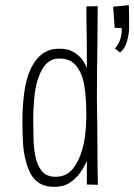

<svg xmlns="http://www.w3.org/2000/svg" viewBox="-20 -716 521 745"><path d="M67 -246Q67 -295 72 -340.5Q77 -386 89 -424Q105 -470 134 -498.5Q163 -527 211 -527Q239 -527 259 -517.5Q279 -508 293.5 -491.5Q308 -475 317 -452Q317 -476 317 -507Q317 -538 316.5 -571.5Q316 -605 315.5 -636.5Q315 -668 315 -691L359 -692Q359 -612 358 -548Q357 -484 356.5 -432Q356 -380 356 -336Q356 -321 356.5 -291Q357 -261 357.5 -223Q358 -185 358 -144Q358 -103 358.5 -65.5Q359 -28 360 1L317 0V-92Q307 -68 290.5 -45Q274 -22 250 -6.5Q226 9 190 9Q157 9 135 -4Q113 -17 100 -40Q87 -63 80 -93Q71 -125 69 -164.5Q67 -204 67 -246ZM109 -255Q109 -215 110 -178Q111 -141 117 -111Q124 -75 142 -52.5Q160 -30 196 -30Q238 -30 263 -61.5Q288 -93 300 -139Q306 -160 309 -182Q312 -204 313.5 -226Q315 -248 315 -270Q315 -301 313 -332Q311 -363 306 -390Q298 -433 275.5 -461Q253 -489 209 -489Q188 -489 171.5 -478Q155 -467 144.5 -448.5Q134 -430 126 -406Q116 -372 112.5 -331.5Q109 -291 109 -255ZM446 -512 426 -528Q441 -544 447.5 -566.5Q454 -589 452 -607L425 -608L419 -690L480 -696Q480 -685 480.5 -669Q481 -653 481 -636.5Q481 -620 481 -606Q481 -587 473.5 -558Q466 -529 446 -512Z"/></svg>

Font: Truculenta ExtraLight
Style: Regular
Weight: 250
Version: Version 1.002